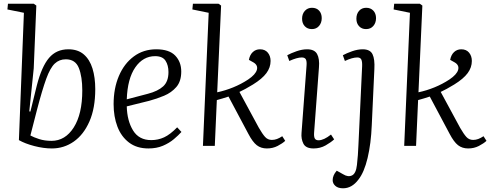

<svg xmlns="http://www.w3.org/2000/svg" viewBox="-20 -787 2645 1036"><path d="M260 14Q215 14 165 1Q115 -12 82 -31L109 -718L20 -736L23 -767H162L176 -757L162 -418L138 -186L144 -185L179 -327Q205 -428 244.5 -474.5Q284 -521 349 -521Q400 -521 432 -493.5Q464 -466 479 -417.5Q494 -369 494 -306Q494 -203 462.5 -131.5Q431 -60 378 -23Q325 14 260 14ZM335 -467Q300 -467 275.5 -444Q251 -421 229.5 -362Q208 -303 180 -196L144 -56Q162 -46 191.5 -36.5Q221 -27 258 -27Q332 -27 378 -99.5Q424 -172 424 -299Q424 -373 405.5 -420Q387 -467 335 -467Z M823 -521Q893 -521 925.5 -487Q958 -453 958 -401Q958 -348 931.5 -317.5Q905 -287 865.5 -270.5Q826 -254 785 -243L664 -213Q666 -135 698 -83Q730 -31 796 -31Q833 -31 865.5 -46Q898 -61 936 -100L959 -75Q943 -57 918 -36Q893 -15 859 -0.5Q825 14 781 14Q718 14 676 -18Q634 -50 613.5 -104Q593 -158 593 -225Q593 -310 621.5 -377Q650 -444 702 -482.5Q754 -521 823 -521ZM889 -398Q889 -435 873 -459.5Q857 -484 817 -484Q752 -484 710 -423.5Q668 -363 664 -251L778 -281Q832 -295 860.5 -321Q889 -347 889 -398Z M1106 -718 1018 -736 1021 -767H1159L1173 -757L1152 -289Q1195 -298 1238 -315.5Q1281 -333 1319 -358Q1359 -385 1366 -410Q1373 -435 1348 -450L1323 -464Q1328 -491 1344 -506Q1360 -521 1383 -521Q1410 -521 1425 -503Q1440 -485 1440 -458Q1440 -423 1417.5 -392.5Q1395 -362 1345 -331Q1324 -318 1304.5 -307.5Q1285 -297 1272 -291L1377 -97Q1396 -64 1410.5 -48Q1425 -32 1447 -32Q1461 -32 1474.5 -37Q1488 -42 1503 -52L1519 -27Q1504 -13 1478 0.5Q1452 14 1420 14Q1388 14 1365.5 -3.5Q1343 -21 1320 -65L1213 -266Q1197 -261 1181.5 -256Q1166 -251 1150 -247L1139 0H1075Z M1610 -686Q1610 -712 1625 -728.5Q1640 -745 1663 -745Q1688 -745 1702 -729.5Q1716 -714 1716 -689Q1716 -664 1701.5 -647Q1687 -630 1663 -630Q1639 -630 1624.5 -645.5Q1610 -661 1610 -686ZM1634 -432Q1636 -456 1630.5 -466.5Q1625 -477 1608 -477Q1583 -477 1541 -458L1530 -489Q1550 -500 1580 -510.5Q1610 -521 1637 -521Q1677 -521 1691 -495.5Q1705 -470 1701 -423L1675 -74Q1673 -50 1678.5 -40Q1684 -30 1699 -30Q1727 -30 1766 -61L1783 -35Q1766 -19 1737 -2.5Q1708 14 1672 14Q1630 14 1617 -12Q1604 -38 1607 -70Z M1903 -686Q1903 -712 1917.5 -728.5Q1932 -745 1956 -745Q1980 -745 1994.5 -729.5Q2009 -714 2009 -689Q2009 -664 1994.5 -647Q1980 -630 1955 -630Q1932 -630 1917.5 -645.5Q1903 -661 1903 -686ZM1986 -112Q1982 -12 1963.5 65.5Q1945 143 1914 182Q1879 229 1831 229Q1804 229 1789.5 216Q1775 203 1775 185Q1775 159 1797 134L1831 153Q1858 170 1879.5 159.5Q1901 149 1906 103Q1909 78 1911 50Q1913 22 1914 -4L1934 -430Q1935 -455 1929.5 -466Q1924 -477 1908 -477Q1881 -477 1841 -458L1830 -489Q1850 -500 1880 -510.5Q1910 -521 1937 -521Q1977 -521 1990 -494.5Q2003 -468 2000 -414Z M2192 -718 2104 -736 2107 -767H2245L2259 -757L2238 -289Q2281 -298 2324 -315.5Q2367 -333 2405 -358Q2445 -385 2452 -410Q2459 -435 2434 -450L2409 -464Q2414 -491 2430 -506Q2446 -521 2469 -521Q2496 -521 2511 -503Q2526 -485 2526 -458Q2526 -423 2503.5 -392.5Q2481 -362 2431 -331Q2410 -318 2390.5 -307.5Q2371 -297 2358 -291L2463 -97Q2482 -64 2496.5 -48Q2511 -32 2533 -32Q2547 -32 2560.5 -37Q2574 -42 2589 -52L2605 -27Q2590 -13 2564 0.5Q2538 14 2506 14Q2474 14 2451.5 -3.5Q2429 -21 2406 -65L2299 -266Q2283 -261 2267.5 -256Q2252 -251 2236 -247L2225 0H2161Z"/></svg>

Font: Literata 36pt Light
Style: Italic
Weight: 300
Italic angle: -2°
Designer: Latin by Veronika Burian and Jose Scaglione. Greek by Irene Vlachou. Cyrillic by Vera Evstafieva
Foundry: TypeTogether
Version: Version 3.002